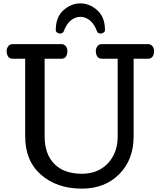

<svg xmlns="http://www.w3.org/2000/svg" viewBox="-20 -1096 944 1128"><path d="M19 0ZM460.9 12.2Q314.5 12.2 221.2 -69.1Q127.9 -150.4 127.9 -294.9V-751H54.2Q35.6 -751 27.3 -764.4Q19 -777.8 19 -795.9Q19 -812 28.6 -824.5Q38.1 -836.9 55.2 -836.9H340.3Q357.4 -836.9 366.7 -824.5Q376 -812 376 -795.9Q376 -777.8 367.9 -764.4Q359.9 -751 341.3 -751H242.2V-294.9Q242.2 -190.9 299.1 -133.1Q356 -75.2 460.9 -75.2Q556.6 -75.2 614 -136.7Q671.4 -198.2 671.4 -293.9V-751H578.1Q559.6 -751 551.3 -764.4Q543 -777.8 543 -795.9Q543 -812 552.5 -824.5Q562 -836.9 579.1 -836.9H849.1Q866.2 -836.9 875.7 -824.5Q885.3 -812 885.3 -795.9Q885.3 -777.8 877 -764.4Q868.7 -751 850.1 -751H765.1V-293.9Q765.1 -158.2 680.7 -73Q596.2 12.2 460.9 12.2ZM333.5 -898.9Q324.2 -898.9 315.9 -904.5Q307.6 -910.2 307.6 -918.9Q307.6 -996.1 353 -1036.1Q398.4 -1076.2 452.1 -1076.2Q505.9 -1076.2 551.3 -1035.9Q596.7 -995.6 596.7 -918.9Q596.7 -910.2 588.4 -904.5Q580.1 -898.9 570.8 -898.9Q564.5 -898.9 558.3 -902.1Q552.2 -905.3 549.8 -912.6Q533.2 -956.5 507.3 -976.8Q481.4 -997.1 452.1 -997.1Q422.9 -997.1 397 -976.8Q371.1 -956.5 354.5 -912.6Q352.1 -905.3 345.9 -902.1Q339.8 -898.9 333.5 -898.9Z"/></svg>

Font: Cutive
Style: Regular
Weight: 400
Designer: Vernon Adams
Version: Version 1.002